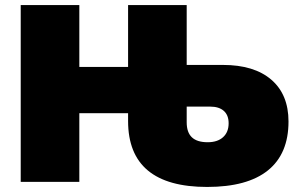

<svg xmlns="http://www.w3.org/2000/svg" viewBox="-20 -720 1181 760"><path d="M487 -241C487 -67 591.3 20 800 20C906 20 986.2 -1.8 1040.5 -45.5C1094.8 -89.2 1122 -153.7 1122 -239C1122 -310.3 1099.3 -365.5 1054 -404.5C1008.7 -443.5 944.7 -463 862 -463H719V-700H487V-455H294V-700H62V0H294V-272H487ZM863 -177C848.3 -163.7 828 -157 802 -157C774 -157 753.2 -163.5 739.5 -176.5C725.8 -189.5 719 -209.3 719 -236V-298H812C835.3 -298 853.3 -292.3 866 -281C878.7 -269.7 885 -253.3 885 -232C885 -208.7 877.7 -190.3 863 -177Z"/></svg>

Font: Montserrat Custom Black
Style: Regular
Weight: 900
Designer: Julieta Ulanovsky
Foundry: Julieta Ulanovsky
Version: Version 7.200